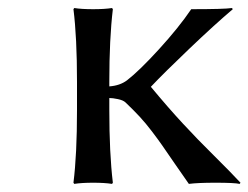

<svg xmlns="http://www.w3.org/2000/svg" viewBox="-20 -453 616 476"><path d="M170.9 -180.2V-250Q170.9 -360.4 162.1 -430.2L164.1 -433.1Q182.1 -430.2 210.9 -430.2Q239.3 -430.2 257.8 -433.1L259.8 -430.2Q251 -356.9 251 -250V-238.8Q277.3 -240.7 294.9 -253.9Q325.7 -277.8 374.3 -331.1Q422.9 -384.3 454.1 -430.2Q536.1 -430.2 555.2 -433.1L557.1 -430.2Q512.2 -392.1 449.7 -332.5Q387.2 -272.9 354 -237.8Q396.5 -186.5 433.1 -147Q469.7 -107.4 511 -66.7Q552.2 -25.9 576.2 0L574.2 2.9Q561 0 514.2 0Q470.7 0 448.2 2.9Q433.6 -17.6 412.6 -48.3Q391.6 -79.1 381.8 -93Q372.1 -106.9 356.7 -127.2Q341.3 -147.5 326.2 -163.8Q311 -180.2 291 -199.2Q285.2 -204.6 272.2 -207.3Q259.3 -210 251 -210V-180.2Q251 -73.2 259.8 0L257.8 2.9Q239.3 0 210.9 0Q182.6 0 164.1 2.9L162.1 0Q170.9 -69.8 170.9 -180.2Z"/></svg>

Font: Linear Smooth
Style: Regular
Weight: 400
Designer: Philipp H. Poll, Flanker
Foundry: Philipp H. Poll, reworked by Flanker
Version: Version 1.061 | FøM Fix